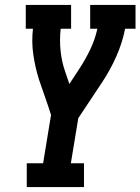

<svg xmlns="http://www.w3.org/2000/svg" viewBox="-20 -755 567 775"><path d="M88 0V-96H154L186 -291L173 -331L137 -435Q122 -483 114.5 -534.5Q107 -586 113 -639H84V-735H267V-639H225Q220 -594 224.5 -550Q229 -506 243 -466L260 -416L300 -477Q325 -515 344.5 -556Q364 -597 373 -639H344V-735H527V-639H485Q474 -583 450 -528.5Q426 -474 393 -424L296 -278L266 -96H319V0Z"/></svg>

Font: Iosevka Curly Slab
Style: Bold Italic
Weight: 700
Italic angle: -9°
Monospace: yes
Designer: Belleve Invis
Foundry: Belleve Invis
Version: Version 22.1.2; ttfautohint (v1.8.4)